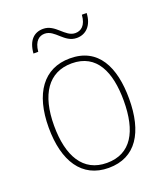

<svg xmlns="http://www.w3.org/2000/svg" viewBox="-134 -803 779 905"><g transform="rotate(-20 256.0 -351.0)"><path d="M106 -618H130C135 -672 161 -688 187 -688C239 -688 261 -617 324 -617C369 -617 404 -649 407 -712H383C379 -658 353 -641 325 -641C274 -641 250 -712 188 -712C143 -712 111 -683 106 -618ZM457 -264C457 -423 401 -538 259 -538C127 -538 54 -436 54 -265C54 -97 122 10 256 10C393 10 457 -97 457 -264ZM81 -265C81 -421 142 -513 259 -513C384 -513 430 -408 430 -264C430 -110 377 -15 256 -15C137 -15 81 -112 81 -265Z"/></g></svg>

Font: Noto Sans Armenian SemiCondensed Thin
Style: Regular
Weight: 100
Width: 4
Designer: Monotype Design Team
Foundry: Monotype Imaging Inc.
Version: Version 2.008